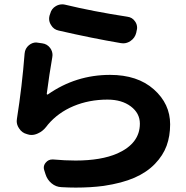

<svg xmlns="http://www.w3.org/2000/svg" viewBox="-20 -809 854 880"><path d="M249 -668.9Q225.6 -673.8 213.9 -694.3Q205.1 -708 205.1 -722.7Q205.1 -729.5 207 -737.3L210 -746.1Q215.8 -769.5 236.3 -781.2Q250 -789.1 265.6 -789.1Q272.5 -789.1 280.3 -787.1Q405.3 -756.8 563.5 -732.4Q586.9 -729.5 599.6 -710Q608.4 -697.3 608.4 -681.6Q608.4 -675.8 606.4 -668.9L604.5 -659.2Q598.6 -634.8 578.1 -621.1Q562.5 -610.4 544.9 -610.4Q539.1 -610.4 534.2 -611.3Q401.4 -633.8 249 -668.9ZM92.8 -563.5Q94.7 -586.9 112.3 -601.6Q127.9 -614.3 145.5 -614.3Q149.4 -614.3 153.3 -613.3L173.8 -610.4Q196.3 -607.4 210 -588.9Q220.7 -574.2 220.7 -556.6Q220.7 -551.8 219.7 -546.9Q206.1 -469.7 194.3 -378.9Q194.3 -377 196.3 -376Q198.2 -375 199.2 -376Q327.1 -465.8 484.4 -465.8Q610.4 -465.8 685.1 -399.4Q759.8 -333 759.8 -239.3Q759.8 -185.5 743.7 -141.1Q727.5 -96.7 690.4 -58.1Q653.3 -19.5 596.7 5.4Q540 30.3 455.1 43Q396.5 50.8 327.1 50.8Q295.9 50.8 261.7 48.8Q236.3 47.9 216.3 31.2Q196.3 14.6 188.5 -10.7L182.6 -29.3Q180.7 -35.2 180.7 -41Q180.7 -53.7 190.4 -64.5Q202.1 -78.1 219.7 -78.1Q221.7 -78.1 223.6 -78.1Q278.3 -73.2 326.2 -73.2Q443.4 -73.2 517.6 -105.5Q621.1 -151.4 621.1 -242.2Q621.1 -290 579.6 -321.3Q538.1 -352.5 472.7 -352.5Q388.7 -352.5 317.4 -322.8Q246.1 -293 199.2 -237.3Q195.3 -232.4 192.4 -228.5Q175.8 -207 153.3 -197.3Q138.7 -190.4 124 -190.4Q115.2 -190.4 106.4 -193.4L103.5 -194.3Q80.1 -200.2 67.4 -220.7Q56.6 -236.3 56.6 -253.9Q56.6 -259.8 57.6 -264.6Q81.1 -413.1 92.8 -563.5Z"/></svg>

Font: Gen Jyuu Gothic P Bold
Style: Bold
Weight: 700
Designer: [Source Han Sans]
Ryoko NISHIZUKA  (kana & ideographs); Paul D. Hunt (Latin, Greek & Cyrillic); Wenlong ZHANG  (bopomofo
Version: Version 1.002.20150607